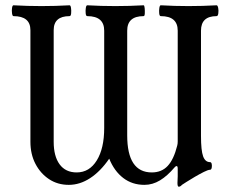

<svg xmlns="http://www.w3.org/2000/svg" viewBox="-20 -686 868 726"><path d="M656 20Q651 20 651 6Q652 -6 652 -19.5Q652 -33 652 -48Q652 -58 648 -58Q644 -58 640 -53Q613 -21 585 -4Q557 13 526 13Q480 13 446 -13Q412 -39 393 -86Q360 -38 321 -12.5Q282 13 240 13Q198 13 165.5 -8.5Q133 -30 114 -66.5Q95 -103 95 -150V-572Q95 -625 31 -625Q27 -625 25.5 -635.5Q24 -646 25.5 -656Q27 -666 31 -666Q84 -663 137 -663Q190 -663 243 -666Q247 -666 248.5 -656Q250 -646 249 -635.5Q248 -625 243 -625Q183 -625 183 -572V-150Q183 -95 205.5 -64.5Q228 -34 270 -34Q318 -34 346 -79.5Q374 -125 374 -202V-570Q374 -625 310 -625Q305 -625 304 -635.5Q303 -646 304.5 -656Q306 -666 310 -666Q362 -663 416 -663Q469 -663 523 -666Q526 -666 527 -655.5Q528 -645 527.5 -635Q527 -625 523 -625Q461 -625 461 -570V-174Q461 -34 554 -34Q591 -34 614 -58.5Q637 -83 650 -135Q651 -138 651.5 -142.5Q652 -147 652 -151V-570Q652 -625 588 -625Q583 -625 582 -635.5Q581 -646 582.5 -656Q584 -666 588 -666Q640 -663 693 -663Q746 -663 799 -666Q803 -666 805 -656Q807 -646 805.5 -635.5Q804 -625 799 -625Q740 -625 740 -570V-172Q740 -117 748 -95Q756 -73 774 -73Q779 -73 780.5 -66Q782 -59 780.5 -51.5Q779 -44 774 -44Q767 -44 751 -36Q735 -28 717 -17.5Q699 -7 685 2Q671 11 668 13Q662 20 656 20Z"/></svg>

Font: Junicode Two Beta Condensed Medium
Style: Regular
Weight: 500
Width: 3
Designer: Peter S. Baker
Foundry: Briery Creek Software
Version: Version 1.053; ttfautohint (v1.8.4)